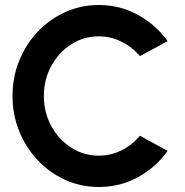

<svg xmlns="http://www.w3.org/2000/svg" viewBox="-20 -733 739 766"><path d="M374 13Q303 13 240.5 -15.2Q178 -43.5 130.8 -93.5Q83.5 -143.5 56.8 -209.2Q30 -275 30 -350Q30 -425.5 56.8 -491.2Q83.5 -557 130.8 -606.8Q178 -656.5 240.5 -684.8Q303 -713 374 -713Q459 -713 530.5 -673.5Q602 -634 649 -569L538 -509Q508 -545 465.2 -566.5Q422.5 -588 374 -588Q313 -588 263.5 -555.8Q214 -523.5 184.5 -469.5Q155 -415.5 155 -350Q155 -284.5 184.5 -230.5Q214 -176.5 263.8 -144.2Q313.5 -112 374 -112Q423 -112 465.8 -133.8Q508.5 -155.5 538 -191.5L649 -131Q602 -65.5 530.5 -26.2Q459 13 374 13Z"/></svg>

Font: Urbanist
Style: Bold
Weight: 700
Designer: Corey Hu
Foundry: Corey Hu
Version: Version 1.330; ttfautohint (v1.8.4.7-5d5b)